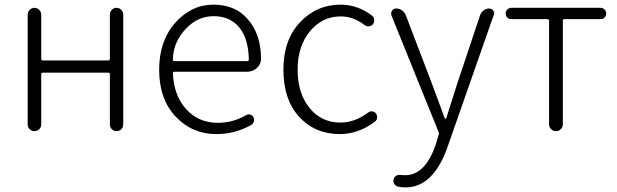

<svg xmlns="http://www.w3.org/2000/svg" viewBox="-20 -567 2669 830"><path d="M99.6 -29.3V-503.9Q99.6 -515.6 108.4 -524.4Q117.2 -533.2 128.9 -533.2Q140.6 -533.2 149.4 -524.4Q158.2 -515.6 158.2 -503.9V-313.5Q158.2 -305.7 165 -305.7H447.3Q455.1 -305.7 455.1 -313.5V-503.9Q455.1 -515.6 463.4 -524.4Q471.7 -533.2 483.9 -533.2Q496.1 -533.2 504.4 -524.4Q512.7 -515.6 512.7 -503.9V-29.3Q512.7 -16.6 504.4 -8.3Q496.1 0 483.9 0Q471.7 0 463.4 -8.3Q455.1 -16.6 455.1 -29.3V-246.1Q455.1 -252.9 447.3 -252.9H165Q158.2 -252.9 158.2 -246.1V-29.3Q158.2 -16.6 149.4 -8.3Q140.6 0 128.9 0Q117.2 0 108.4 -8.3Q99.6 -16.6 99.6 -29.3Z M916 12.7Q810.5 12.7 739.3 -63Q668 -138.7 668 -265.6Q668 -390.6 737.8 -468.8Q807.6 -546.9 902.3 -546.9Q996.1 -546.9 1049.8 -485.4Q1108.4 -419.9 1108.4 -312.5Q1108.4 -290 1090.8 -273.4Q1073.2 -256.8 1047.9 -256.8H734.4Q727.5 -256.8 727.5 -250Q731.4 -154.3 784.7 -95.2Q837.9 -36.1 921.9 -36.1Q987.3 -36.1 1043.9 -69.3Q1051.8 -74.2 1061.5 -71.8Q1071.3 -69.3 1075.2 -60.5Q1080.1 -51.8 1077.1 -41.5Q1074.2 -31.2 1065.4 -26.4Q995.1 12.7 916 12.7ZM727.5 -308.6Q727.5 -302.7 734.4 -302.7H1047.9Q1055.7 -302.7 1055.7 -309.6Q1055.7 -310.5 1055.7 -310.5Q1053.7 -401.4 1013.7 -449.2Q973.6 -497.1 903.3 -497.1Q836.9 -497.1 787.1 -446.3Q727.5 -385.7 727.5 -308.6Z M1449.2 12.7Q1341.8 12.7 1273.4 -62Q1205.1 -136.7 1205.1 -265.6Q1205.1 -394.5 1276.9 -470.7Q1348.6 -546.9 1452.1 -546.9Q1526.4 -546.9 1588.9 -499Q1596.7 -492.2 1597.7 -481.4Q1598.6 -470.7 1591.8 -461.9Q1585 -454.1 1574.7 -453.1Q1564.5 -452.1 1555.7 -459Q1507.8 -496.1 1453.1 -496.1Q1373 -496.1 1319.8 -431.6Q1266.6 -367.2 1266.6 -265.6Q1266.6 -164.1 1317.9 -100.6Q1369.1 -37.1 1452.1 -37.1Q1513.7 -37.1 1572.3 -81.1Q1580.1 -86.9 1589.8 -85.4Q1599.6 -84 1605.5 -76.2Q1610.4 -69.3 1610.4 -60.5Q1610.4 -47.9 1600.6 -41Q1529.3 12.7 1449.2 12.7Z M1732.4 243.2Q1715.8 243.2 1699.2 239.3Q1689.5 237.3 1684.1 227.5Q1678.7 217.8 1681.6 207Q1684.6 197.3 1693.4 192.4Q1702.1 187.5 1712.9 189.5Q1722.7 190.4 1731.4 190.4Q1819.3 190.4 1864.3 55.7L1876 17.6Q1878.9 10.7 1876 3.9L1671.9 -501Q1670.9 -504.9 1670.9 -508.8Q1670.9 -515.6 1674.8 -520.5Q1680.7 -530.3 1692.4 -530.3Q1706.1 -530.3 1717.8 -522Q1729.5 -513.7 1734.4 -501L1847.7 -204.1Q1894.5 -77.1 1902.3 -56.6Q1903.3 -53.7 1905.8 -53.7Q1908.2 -53.7 1909.2 -56.6Q1918 -83 1934.1 -134.3Q1950.2 -185.5 1956.1 -204.1L2055.7 -502Q2060.5 -514.6 2071.3 -522.5Q2082 -530.3 2094.7 -530.3Q2105.5 -530.3 2112.3 -521.5Q2116.2 -515.6 2116.2 -509.8Q2116.2 -505.9 2114.3 -502L1916 64.5Q1854.5 243.2 1732.4 243.2Z M2353.5 -29.3V-476.6Q2353.5 -484.4 2346.7 -484.4H2190.4Q2179.7 -484.4 2172.9 -491.2Q2166 -498 2166 -508.3Q2166 -518.6 2172.9 -525.9Q2179.7 -533.2 2190.4 -533.2H2576.2Q2585.9 -533.2 2593.3 -525.9Q2600.6 -518.6 2600.6 -508.3Q2600.6 -498 2593.3 -491.2Q2585.9 -484.4 2576.2 -484.4H2419.9Q2413.1 -484.4 2413.1 -476.6V-29.3Q2413.1 -17.6 2404.3 -8.8Q2395.5 0 2383.3 0Q2371.1 0 2362.3 -8.8Q2353.5 -17.6 2353.5 -29.3Z"/></svg>

Font: irohamaru Light
Style: Regular
Weight: 200
Designer: [Source Han Sans]
Ryoko NISHIZUKA  (kana & ideographs); Paul D. Hunt (Latin, Greek & Cyrillic); Wenlong ZHANG  (bopomofo
Version: Version 1.01